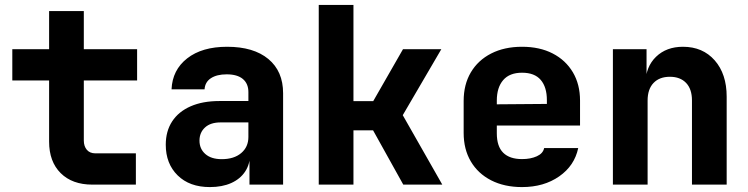

<svg xmlns="http://www.w3.org/2000/svg" viewBox="-20 -750 3040 780"><path d="M355 0Q273.4 0 226.5 -46.7Q179.5 -93.4 179.5 -174.7V-423H30V-550H179.5V-705H320.5V-550H537V-423H320.5V-179Q320.5 -156.1 332.7 -141.5Q345 -127 367.7 -127H532V0Z M832.5 10Q750 10 701.7 -37.5Q653.4 -85 653.4 -162Q653.4 -217.2 679.4 -256.9Q705.4 -296.6 754.4 -318.1Q803.5 -339.6 871.8 -339.6H989.1V-375.8Q989.1 -410.3 966.5 -429.2Q943.9 -448 901 -448Q860.9 -448 837 -432.4Q813 -416.8 811 -387.1H676.9Q680.2 -465.7 740.3 -512.8Q800.5 -560 902.7 -560Q1010.3 -560 1070.2 -510.3Q1130.1 -460.6 1130.1 -371.2V0H993.5V-107.6H970.9L995.9 -124.2Q995.9 -83.4 975.9 -53.1Q955.9 -22.8 919.3 -6.4Q882.8 10 832.5 10ZM880.8 -103.4Q930.7 -103.4 959.9 -128.2Q989.1 -152.9 989.1 -193.5V-252.7H875.8Q835.2 -252.7 812.8 -232.1Q790.4 -211.5 790.4 -178.6Q790.4 -145.3 814.1 -124.4Q837.8 -103.4 880.8 -103.4Z M1274.9 0V-730H1415.9V-339.1H1496.2L1617.1 -550H1772.8L1616.2 -282.1L1776.8 0H1618.3L1495.7 -220.4H1415.9V0Z M2100.8 10Q2029.1 10 1975.5 -17.3Q1921.9 -44.7 1892.7 -94.2Q1863.6 -143.7 1863.6 -210V-340Q1863.6 -406.5 1892.7 -455.9Q1921.9 -505.3 1975.5 -532.7Q2029.1 -560 2100.8 -560Q2172.6 -560 2225.4 -532.7Q2278.1 -505.5 2307.3 -456.3Q2336.4 -407.2 2336.4 -341.5V-240.1H1998.3V-208.5Q1998.3 -155.1 2024.4 -129.4Q2050.5 -103.7 2100.8 -103.7Q2135.6 -103.7 2160.8 -115.1Q2186.1 -126.5 2190.6 -148.5H2329Q2314 -76.9 2251.8 -33.5Q2189.5 10 2100.8 10ZM2201.7 -316.4V-343.2Q2201.7 -396.3 2176.7 -425.4Q2151.7 -454.6 2100.8 -454.6Q2050 -454.6 2024.2 -424.6Q1998.3 -394.6 1998.3 -341.5V-326.2L2211.2 -327.9Z M2469.9 0V-550H2606.6V-445H2646.9L2602.4 -412.1Q2603.2 -478.8 2645.2 -519.4Q2687.2 -560 2754.5 -560Q2834.9 -560 2883.5 -504.8Q2932.1 -449.5 2932.1 -357.3V0H2791.1V-342.1Q2791.1 -388.1 2767.3 -413.1Q2743.4 -438.1 2701.3 -438.1Q2658.9 -438.1 2634.9 -412.9Q2610.9 -387.7 2610.9 -341.5V0Z"/></svg>

Font: JetBrains Mono
Style: Regular
Weight: 400
Monospace: yes
Designer: Philipp Nurullin, Konstantin Bulenkov
Foundry: JetBrains
Version: Version 2.305